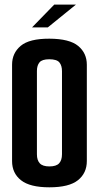

<svg xmlns="http://www.w3.org/2000/svg" viewBox="-20 -793 422 819"><path d="M190.6 6Q107.8 6 69.7 -24.1Q31.5 -54.2 31.5 -105.8V-517.2Q31.5 -566.4 68.3 -597.4Q105.1 -628.3 190.6 -628Q276.5 -627.7 313.5 -597Q350.4 -566.4 350.4 -516.9V-106.2Q350.4 -54.6 312.5 -24.3Q274.5 6 190.6 6ZM190.6 -83.1Q220.2 -83.1 232.3 -96.5Q244.4 -109.9 244.4 -135V-489.4Q244.4 -513.4 233.3 -526.8Q222.2 -540.2 190 -540.2Q159.4 -540.2 148.5 -527Q137.5 -513.7 137.5 -490.4V-134.6Q137.5 -109.6 149.7 -96.4Q161.8 -83.1 190.6 -83.1ZM116.6 -676.1 211.3 -773.3H303.8L183.9 -676.1Z"/></svg>

Font: Smooch Sans Thin
Style: Regular
Weight: 100
Designer: Robert E. Leuschke
Foundry: Robert E. Leuschke
Version: Version 1.010